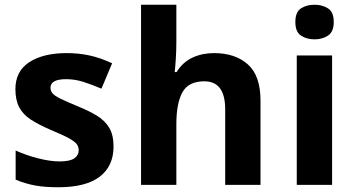

<svg xmlns="http://www.w3.org/2000/svg" viewBox="-20 -780 1499 810"><path d="M459 -162Q459 -79 400.5 -34.5Q342 10 226 10Q169 10 128 2.5Q87 -5 46 -22V-145Q90 -125 141 -112Q192 -99 231 -99Q275 -99 293.5 -112Q312 -125 312 -146Q312 -160 304.5 -171Q297 -182 272 -196Q247 -210 194 -232Q143 -254 110 -275.5Q77 -297 61 -327.5Q45 -358 45 -404Q45 -480 104 -518Q163 -556 261 -556Q312 -556 358 -546Q404 -536 453 -513L408 -406Q368 -423 332 -434.5Q296 -446 259 -446Q226 -446 209.5 -437Q193 -428 193 -410Q193 -397 201.5 -386.5Q210 -376 234.5 -364Q259 -352 307 -332Q354 -313 388 -292.5Q422 -272 440.5 -241.5Q459 -211 459 -162Z M724 -605Q724 -565 721.5 -528Q719 -491 717 -476H725Q751 -518 792 -537Q833 -556 883 -556Q972 -556 1025.5 -508.5Q1079 -461 1079 -356V0H930V-319Q930 -437 842 -437Q775 -437 749.5 -390.5Q724 -344 724 -257V0H575V-760H724Z M1381 -546V0H1232V-546ZM1307 -760Q1340 -760 1364 -744.5Q1388 -729 1388 -687Q1388 -646 1364 -630Q1340 -614 1307 -614Q1273 -614 1249.5 -630Q1226 -646 1226 -687Q1226 -729 1249.5 -744.5Q1273 -760 1307 -760Z"/></svg>

Font: Noto Sans Kawi
Style: Bold
Weight: 700
Designer: Fadhl Haqq
Version: Version 1.000